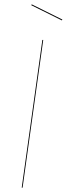

<svg xmlns="http://www.w3.org/2000/svg" viewBox="-20 -864 307 884"><path d="M84 0H80L175 -680H179ZM267 -774 265 -770 124 -840 126 -844Z"/></svg>

Font: Fira Sans Condensed Four
Style: Italic
Weight: 100
Width: 3
Italic angle: -8°
Designer: bBox Type GmbH & Carrois Corporate GbR & Edenspiekermann AG
Foundry: bBox Type GmbH & Carrois Corporate GbR & Edenspiekermann AG
Version: Version 4.301